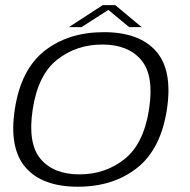

<svg xmlns="http://www.w3.org/2000/svg" viewBox="-20 -721 738 746"><path d="M282.5 4.5Q144.5 4.5 79.5 -70.2Q14.5 -145 37.5 -296Q61 -451 153.2 -523.5Q245.5 -596 383.5 -596Q521.5 -596 586.5 -521.8Q651.5 -447.5 628.5 -296Q605 -141.5 512.5 -68.5Q420 4.5 282.5 4.5ZM288.5 -43.5Q389 -43.5 463.5 -102.5Q538 -161.5 559 -295.5Q579.5 -427.5 528.8 -487.8Q478 -548 377.5 -548Q277 -548 202.2 -489.2Q127.5 -430.5 107 -295.5Q87 -164 137.5 -103.8Q188 -43.5 288.5 -43.5ZM247.5 -615.5 379 -701H428L530.5 -615.5H482L401 -682.5L296.5 -615.5Z"/></svg>

Font: Anybody ExtraExpanded Light
Style: Italic
Weight: 300
Width: 8
Italic angle: -10°
Designer: Tyler Finck
Foundry: Etcetera Type Company
Version: Version 1.010; ttfautohint (v1.8.3) -l 8 -r 50 -G 200 -x 14 